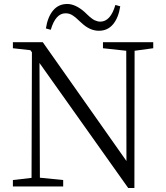

<svg xmlns="http://www.w3.org/2000/svg" viewBox="-20 -938 833 966"><path d="M560.5 -913.1 585 -906.2Q576.2 -848.6 548.8 -815.9Q521.5 -783.2 477.5 -783.2Q431.6 -783.2 389.6 -823.2Q385.7 -826.2 375 -836.4Q364.3 -846.7 359.4 -850.6Q354.5 -854.5 345.7 -860.4Q336.9 -866.2 328.1 -868.7Q319.3 -871.1 309.6 -871.1Q259.8 -871.1 235.4 -788.1L210.9 -794.9Q219.7 -852.5 247.1 -885.3Q274.4 -918 318.4 -918Q359.4 -918 405.3 -877.9Q408.2 -875 417.5 -866.2Q426.8 -857.4 430.7 -854Q434.6 -850.6 442.4 -844.7Q450.2 -838.9 455.6 -836.4Q460.9 -834 468.8 -831.5Q476.6 -829.1 484.4 -829.1Q536.1 -829.1 560.5 -913.1ZM751 -725.6V-695.3L657.2 -682.6L656.2 7.8H625L178.7 -621.1L180.7 -43.9L297.9 -32.2V0H44.9V-32.2L138.7 -43L140.6 -674.8L132.8 -685.5L44.9 -695.3V-725.6H195.3L616.2 -127.9L615.2 -682.6L498 -695.3V-725.6Z"/></svg>

Font: GenYoMin TW TTF Light
Style: Regular
Weight: 300
Version: Version 1.300